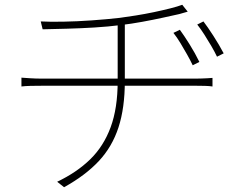

<svg xmlns="http://www.w3.org/2000/svg" viewBox="-20 -749 1040 806"><path d="M735 -624Q752 -601 775.5 -563.5Q799 -526 817 -489L789 -475Q779 -496 765.5 -520Q752 -544 737.5 -568Q723 -592 708 -611ZM834 -659Q851 -637 875.5 -599Q900 -561 919 -525L891 -511Q881 -532 867 -556Q853 -580 838 -603.5Q823 -627 808 -646ZM151 -659Q188 -657 245.5 -658Q303 -659 366 -663.5Q429 -668 482 -674Q512 -678 550 -684Q588 -690 626 -698Q664 -706 695.5 -714Q727 -722 745 -729L768 -700Q761 -698 752 -695.5Q743 -693 733 -690Q706 -684 665 -675Q624 -666 577.5 -657.5Q531 -649 489 -644Q434 -637 375.5 -633.5Q317 -630 261 -628.5Q205 -627 159 -626ZM220 14Q302 -25 358.5 -80Q415 -135 444.5 -215Q474 -295 474 -408Q474 -408 474 -442.5Q474 -477 474 -533Q474 -589 474 -655L504 -662Q504 -641 504 -609Q504 -577 504 -542Q504 -507 504 -476.5Q504 -446 504 -427Q504 -408 504 -408Q504 -296 477.5 -214.5Q451 -133 395 -73Q339 -13 249 37ZM70 -423Q83 -422 107 -420.5Q131 -419 153 -419Q167 -419 206 -419Q245 -419 300.5 -419Q356 -419 419 -419Q482 -419 545 -419Q608 -419 662 -419Q716 -419 754 -419Q792 -419 804 -419Q815 -419 827 -419.5Q839 -420 850.5 -420.5Q862 -421 872 -422V-386Q859 -388 840.5 -388.5Q822 -389 805 -389Q793 -389 755 -389Q717 -389 662.5 -389Q608 -389 545.5 -389Q483 -389 420 -389Q357 -389 301.5 -389Q246 -389 207.5 -389Q169 -389 155 -389Q130 -389 108.5 -388.5Q87 -388 70 -386Z"/></svg>

Font: Noto Sans JP
Style: Regular
Weight: 100
Designer: Ryoko NISHIZUKA 西塚涼子 (kana, bopomofo & ideographs); Paul D. Hunt (Latin, Greek & Cyrillic); Sandoll Communications 산돌커뮤니
Foundry: Adobe
Version: Version 2.004;hotconv 1.0.118;makeotfexe 2.5.65603